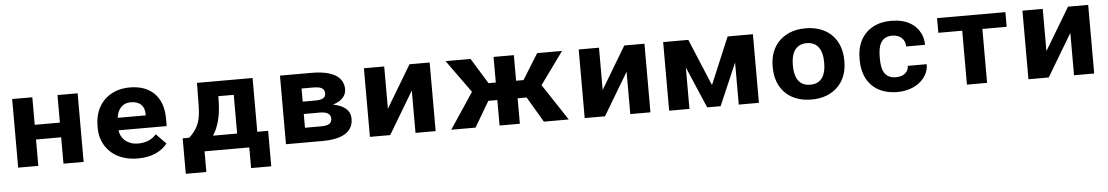

<svg xmlns="http://www.w3.org/2000/svg" viewBox="-36 -925 8497 1472"><g transform="rotate(-5 4212.5 -189.5)"><path d="M574.8 0V-528H419.7V-316H226.1V-528H71V0H226.1V-203H419.7V0Z M1219.8 -85 1143.9 -163C1113.9 -127.5 1068.7 -104 1004.2 -104C983.7 -104 965.3 -106.8 949.2 -112.5C902.3 -129 869 -165.2 862.3 -218H1233V-278C1233 -317.3 1227.5 -353 1216.5 -385C1185.2 -476 1106.9 -538 976.7 -538C934.9 -538 897.3 -531.3 864 -518C767.2 -479.4 705 -390.5 705 -265V-246C705 -210.7 711.6 -177.5 724.8 -146.5C763.8 -54.9 854 10 993.2 10C1100.8 10 1175.1 -28.7 1219.8 -85ZM1080.1 -326V-314H864.5C872.3 -373.1 903.3 -424 975.6 -424C1042.8 -424 1080.1 -386.6 1080.1 -326Z M1397.6 -114H1347V159H1505.4V0H1849.7V159H2004.8V-114H1921.2V-528H1493.3L1491.1 -353C1490.4 -324.3 1488.5 -299.2 1485.6 -277.5C1475.6 -203.5 1444 -157.8 1397.6 -114ZM1646.2 -353 1647.3 -412H1766.1V-114H1580.2C1620.8 -174.5 1642.1 -254.5 1646.2 -353Z M2620.4 -381C2620.4 -405.7 2614.7 -427.3 2603.3 -446C2566.7 -506.2 2479.4 -528 2375.1 -528H2132V0H2412.5C2541.8 0 2650.1 -35.4 2650.1 -151C2650.1 -224.4 2586.9 -258.7 2517 -271C2572.1 -287.3 2620.4 -321.6 2620.4 -381ZM2495 -165C2495 -124.8 2461.4 -113 2412.5 -113H2288.2V-219H2412.5C2462.2 -219 2495 -204.5 2495 -165ZM2465.3 -362C2465.3 -323.8 2431.4 -314 2383.9 -314H2288.2V-415H2375.1C2428.1 -415 2465.3 -405.9 2465.3 -362Z M3128.9 -528 2934.2 -203V-528H2778V0H2934.2L3128.9 -326V0H3284V-528Z M4001.3 -196 4116.8 0H4308.2L4123.4 -280L4302.7 -528H4111.3L3989.2 -331H3932V-528H3775.8V-331H3719.7L3598.7 -528H3406.2L3587.7 -276L3404 0H3591L3706.5 -196H3775.8V0H3932V-196Z M4781.9 -528 4587.2 -203V-528H4431V0H4587.2L4781.9 -326V0H4937V-528Z M5425.3 -167 5274.6 -528H5081V0H5237.2V-319L5373.6 0H5477L5616.7 -324V0H5771.8V-528H5577.1Z M5901 -269V-259C5901 -220.3 5907 -184.7 5919.1 -152C5954.1 -57.5 6039.2 10 6177.1 10C6221.1 10 6260.1 3.2 6294.2 -10.5C6391 -49.3 6452.1 -133.9 6452.1 -259V-269C6452.1 -307.7 6446 -343.3 6434 -376C6399 -470.5 6313.9 -538 6176 -538C6132 -538 6093 -531.2 6058.8 -517.5C5962.1 -478.7 5901 -394.1 5901 -269ZM6297 -269V-259C6297 -175.9 6267.8 -104 6177.1 -104C6085 -104 6056.1 -175.1 6056.1 -259V-269C6056.1 -350.7 6086.3 -424 6176 -424C6266.5 -424 6297 -351.5 6297 -269Z M6725.1 -257V-271C6725.1 -352.7 6745.2 -424 6835.1 -424C6894.8 -424 6934.1 -386.1 6934.1 -332H7079.3C7079.3 -363.3 7073.2 -391.8 7061.2 -417.5C7026.6 -490.9 6951.4 -538 6837.3 -538C6792.6 -538 6753.5 -531.2 6720.2 -517.5C6626 -478.9 6570 -393.3 6570 -271V-257C6570 -219.7 6575.5 -184.8 6586.5 -152.5C6619 -57 6701.2 10 6838.4 10C6910 10 6969.4 -13 7008.9 -44.5C7046.8 -74.8 7079.3 -121.6 7079.3 -183H6934.1C6931 -133.1 6894.4 -104 6836.2 -104C6744.3 -104 6725.1 -173.8 6725.1 -257Z M7714.8 -415V-528H7189V-415H7372.7V0H7527.8V-415Z M8196.9 -528 8002.2 -203V-528H7846V0H8002.2L8196.9 -326V0H8352V-528Z"/></g></svg>

Font: Asimov
Style: Wid
Weight: 500
Designer: Google
Version: Version 2.000980; 2014